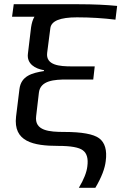

<svg xmlns="http://www.w3.org/2000/svg" viewBox="-20 -680 574 908"><path d="M188 -348V-344C133 -335 80 -322 72 -259L56 -129C42 -10 137 10 256 10C315 10 354 17 372 31C391 45 398 70 393 107C390 134 377 168 353 208H431C460 159 476 117 480 82C487 30 476 -6 449 -26C422 -46 367 -56 284 -56C214 -56 142 -61 151 -131L164 -242C171 -300 238 -304 296 -304H421L428 -366H320C262 -366 196 -371 203 -430L218 -546C222 -581 264 -598 344 -598C409 -598 469 -594 526 -587L534 -652C484 -657 423 -660 353 -660H45L37 -601H143C135 -588 130 -571 127 -551L112 -426C106 -378 146 -355 188 -348Z"/></svg>

Font: Gamestation Display
Style: Italic
Weight: 400
Designer: Jonas Hecksher
Foundry: Jonas Hecksher, Playtypeª, e-types AS
Version: Version 1.003